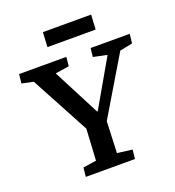

<svg xmlns="http://www.w3.org/2000/svg" viewBox="-156 -1009 1029 1130"><g transform="rotate(-20 359.0 -443.5)"><path d="M381 -339H385L553 -631L467 -649L473 -703H718L711 -645L632 -629L415 -266L407 -69L501 -57L495 0H187L193 -57L276 -69L287 -266L91 -631L19 -646L25 -703H321L315 -646L229 -633ZM241 -887H543L538 -795H236Z"/></g></svg>

Font: Literata 18pt SemiBold
Style: Italic
Weight: 600
Italic angle: -2°
Designer: Latin by Veronika Burian and Jose Scaglione. Greek by Irene Vlachou. Cyrillic by Vera Evstafieva
Foundry: TypeTogether
Version: Version 3.103;gftools[0.9.29]